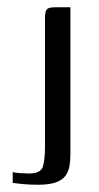

<svg xmlns="http://www.w3.org/2000/svg" viewBox="-20 -419 274 529"><path d="M15 55Q20 57 35 58Q50 59 60 59Q92 59 98 40.5Q104 22 104 -18Q104 -106 104 -194Q104 -282 104 -370Q104 -381 106 -387.5Q108 -394 114 -396.5Q120 -399 132 -399Q142 -399 153 -399Q164 -399 174 -399Q174 -368 174 -333Q174 -298 174 -260Q174 -222 174 -183Q174 -144 174 -107Q174 -70 174 -36Q174 -14 174 5.5Q174 25 171 40.5Q168 56 159 67Q150 78 132.5 84Q115 90 84 90Q61 90 41 88Q21 86 15 85Q15 77 15 70Q15 63 15 55Z"/></svg>

Font: Genos
Style: Regular
Weight: 400
Designer: Robert E. Leuschke
Foundry: Robert E. Leuschke
Version: Version 1.010